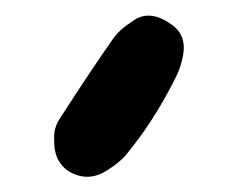

<svg xmlns="http://www.w3.org/2000/svg" viewBox="-20 -700 307 248"><path d="M202 -668Q222 -654 216 -626Q213 -611 205 -596Q177 -541 142 -499Q134 -490 120 -481Q95 -464 70 -478Q49 -491 50 -520Q49 -535 58 -548Q100 -613 124 -647Q133 -661 149 -671Q172 -690 202 -668Z"/></svg>

Font: LXGW WenKai & Jojoba
Style: Regular
Weight: 400
Designer: LXGW / Fontworks Inc.
Foundry: LXGW / Fontworks Inc.
Version: Version 1.501;January 22, 2025;FontCreator 15.0.0.2927 64-bi